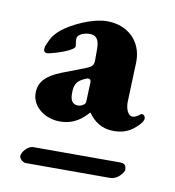

<svg xmlns="http://www.w3.org/2000/svg" viewBox="-56 -616 462 508"><g transform="rotate(10 175.0 -362.5)"><path d="M115 -283C154 -283 176 -304 190 -320H191C206 -300 224 -283 261 -283C287 -283 306 -293 320 -307C325 -311 335 -322 335 -330C335 -335 331 -340 326 -340C325 -340 323 -339 321 -338C317 -334 310 -329 302 -329C289 -329 283 -349 283 -364L287 -473C288 -530 247 -566 193 -566C153 -566 100 -540 76 -521C54 -503 50 -490 43 -474C39 -463 42 -455 50 -455C50 -455 51 -455 52 -455C74 -459 122 -475 122 -486C122 -494 117 -507 123 -514C129 -521 142 -525 153 -525C171 -525 179 -514 179 -489V-462C179 -446 177 -442 158 -434L98 -411C57 -395 39 -376 39 -346C39 -311 73 -283 115 -283ZM156 -333C146 -333 134 -336 134 -361C134 -387 140 -397 165 -407C167 -408 169 -408 170 -408C174 -408 177 -405 177 -400L175 -348C175 -344 174 -342 171 -339C167 -336 162 -333 156 -333ZM292 -204H58C43 -204 28 -185 28 -175C28 -168 37 -159 46 -159H270C288 -159 300 -170 308 -185C308 -195 306 -204 292 -204Z"/></g></svg>

Font: EB Garamond
Style: Bold
Weight: 700
Designer: Georg Duffner and Octavio Pardo
Foundry: Georg Duffner
Version: Version 1.000;PS 001.000;hotconv 1.0.88;makeotf.lib2.5.64775